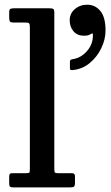

<svg xmlns="http://www.w3.org/2000/svg" viewBox="-20 -816 484 836"><path d="M90 -718H38Q25 -718 22.5 -723.5Q20 -729 20 -740.5V-762.5Q20 -775 25.5 -777.5Q31 -780 42.5 -780H193Q207 -780 211.8 -777.2Q216.5 -774.5 216.5 -760V-84.5Q216.5 -71 218 -66.5Q219.5 -62 233.5 -62H293Q306.5 -62 306.5 -48.5V-21Q306.5 -6 301.5 -3Q296.5 0 282.5 0H39.5Q28 0 24 -3Q20 -6 20 -18V-44.5Q20 -54 22.2 -58Q24.5 -62 34 -62H92.5Q105.5 -62 107.8 -64.8Q110 -67.5 110 -81V-699.5Q110 -711.5 106.2 -714.8Q102.5 -718 90 -718ZM283.5 -728Q283.5 -757 305.8 -776.2Q328 -795.5 360 -795.5Q394 -795.5 416.8 -768.5Q439.5 -741.5 439.5 -683Q439.5 -644.5 421.2 -606.5Q403 -568.5 371 -541.8Q339 -515 297 -511Q290.5 -510.5 287.5 -511.5Q284.5 -512.5 284.5 -520V-546.5Q284.5 -553.5 288 -555.5Q291.5 -557.5 297 -558.5Q332.5 -563.5 359.2 -594.2Q386 -625 384.5 -666Q384.5 -671.5 381.5 -670.5Q378.5 -669.5 374 -667Q368 -663 361 -661.8Q354 -660.5 345 -660.5Q316.5 -660.5 300 -679.8Q283.5 -699 283.5 -728Z"/></svg>

Font: Besley Medium
Style: Regular
Weight: 500
Designer: Owen Earl
Foundry: indestructible type*
Version: Version 2.001; ttfautohint (v1.8.3)